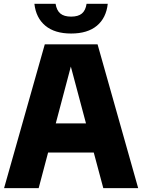

<svg xmlns="http://www.w3.org/2000/svg" viewBox="-20 -968 732 988"><path d="M511.5 0 462.5 -183H227.5L179 0H1L210.5 -740H482L691 0ZM267 -333H422.5L344.5 -625.5ZM157 -948.5H266Q271.5 -914.5 290.5 -898.5Q309.5 -882.5 346 -882.5Q382.5 -882.5 401.5 -898.5Q420.5 -914.5 425.5 -948.5H534.5Q526.5 -875.5 478.5 -835.5Q430.5 -795.5 346 -795.5Q261.5 -795.5 213.2 -835.8Q165 -876 157 -948.5Z"/></svg>

Font: Encode Sans Semi Condensed ExBd
Style: Regular
Weight: 800
Width: 4
Designer: Multiple Designers
Foundry: Impallari Type
Version: Version 2.000